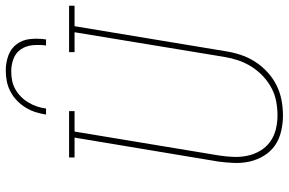

<svg xmlns="http://www.w3.org/2000/svg" viewBox="-188 -807 1003 667"><g transform="rotate(-90 313.5 -473.5)"><path d="M246 8Q218 8 190.5 1.5Q163 -5 141.5 -20Q120 -35 106 -58Q92 -81 86 -107Q80 -133 81 -161.5Q82 -190 86 -218L169 -716H100V-735H261V-716H190L107 -215Q103 -190 102 -164.5Q101 -139 106 -115.5Q111 -92 123 -71.5Q135 -51 154 -37Q173 -23 197 -17Q221 -11 246 -11Q270 -11 294.5 -15.5Q319 -20 341.5 -32Q364 -44 383 -62Q402 -80 415.5 -101.5Q429 -123 437 -146.5Q445 -170 449 -194L535 -716H466V-735H627V-716H556L469 -191Q465 -165 456.5 -139Q448 -113 433 -89.5Q418 -66 397 -46.5Q376 -27 351 -14.5Q326 -2 299 3Q272 8 246 8ZM249 -815Q252 -834 257.5 -851.5Q263 -869 273 -885.5Q283 -902 297.5 -916Q312 -930 329.5 -939Q347 -948 365.5 -951.5Q384 -955 402 -955Q429 -955 454 -946Q479 -937 494 -916.5Q509 -896 511.5 -869Q514 -842 510 -815H489Q492 -838 490 -861Q488 -884 476 -902Q464 -920 443 -928Q422 -936 399 -936Q383 -936 367.5 -933Q352 -930 337.5 -922Q323 -914 311 -902Q299 -890 290.5 -875.5Q282 -861 277 -846Q272 -831 270 -815Z"/></g></svg>

Font: Iosevka Etoile Thin Oblique
Style: Regular
Weight: 100
Italic angle: -9°
Designer: Belleve Invis
Foundry: Belleve Invis
Version: Version 15.5.2; ttfautohint (v1.8.4)